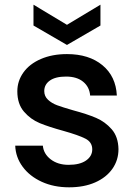

<svg xmlns="http://www.w3.org/2000/svg" viewBox="-20 -791 574 820"><path d="M45 -169H163Q166 -134 196.5 -110.5Q227 -87 273 -87Q321 -87 347.5 -105.5Q374 -124 374 -153Q374 -184 344.5 -199Q315 -214 251 -232Q189 -249 150 -265Q111 -281 82.5 -314Q54 -347 54 -401Q54 -445 80 -481.5Q106 -518 154.5 -539Q203 -560 266 -560Q360 -560 417.5 -512.5Q475 -465 479 -383H365Q362 -420 335 -442Q308 -464 262 -464Q217 -464 193 -447Q169 -430 169 -402Q169 -380 185 -365Q201 -350 224 -341.5Q247 -333 292 -320Q352 -304 390.5 -287.5Q429 -271 457 -239Q485 -207 486 -154Q486 -107 460 -70Q434 -33 386.5 -12Q339 9 275 9Q210 9 158.5 -14.5Q107 -38 77 -78.5Q47 -119 45 -169ZM409 -682 266 -599 123 -682V-771L266 -685L409 -771Z"/></svg>

Font: Poppins-Tabular Medium
Style: Regular
Weight: 500
Designer: Ninad Kale (Devanagari), Jonny Pinhorn (Latin)
Foundry: Indian Type Foundry
Version: Version 4.004